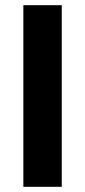

<svg xmlns="http://www.w3.org/2000/svg" viewBox="-20 -720 328 740"><path d="M70 -700H218V0H70Z"/></svg>

Font: Uncut Sans VF
Style: Regular
Weight: 400
Designer: Kasper Nordkvist
Foundry: Uncut Type
Version: Version 1.100;FEAKit 1.0